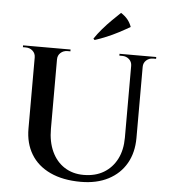

<svg xmlns="http://www.w3.org/2000/svg" viewBox="-61 -978 931 1047"><g transform="rotate(5 404.5 -454.5)"><path d="M233 -700V-260Q233 -189 257.5 -136Q282 -83 327 -54Q372 -25 432 -25Q496 -25 542 -52.5Q588 -80 613.5 -129.5Q639 -179 639 -247V-700H702V-251Q702 -171 668 -111.5Q634 -52 570.5 -19Q507 14 420 14Q322 14 252.5 -18.5Q183 -51 147 -110.5Q111 -170 111 -250V-700ZM114 -700V-640H111Q111 -662 95.5 -676Q80 -690 58 -690Q58 -690 50 -690Q42 -690 42 -690V-700ZM302 -700V-690Q302 -690 294 -690Q286 -690 286 -690Q264 -690 248.5 -676Q233 -662 233 -640H231V-700ZM642 -700V-640H639Q639 -662 623.5 -676Q608 -690 586 -690Q586 -690 578 -690Q570 -690 570 -690V-700ZM771 -700V-690Q771 -690 763 -690Q755 -690 755 -690Q733 -690 717.5 -676Q702 -662 702 -640H700V-700ZM421 -770Q439 -797 463 -825Q487 -853 512.5 -878Q538 -903 559 -923Q581 -909 595.5 -891.5Q610 -874 618 -851Q589 -834 556.5 -817Q524 -800 491.5 -786.5Q459 -773 428 -763Z"/></g></svg>

Font: Cinzel SemiBold
Style: Regular
Weight: 600
Designer: Natanael Gama
Version: Version 2.000